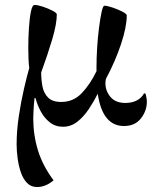

<svg xmlns="http://www.w3.org/2000/svg" viewBox="-20 -499 627 774"><path d="M234 12Q203 12 180.5 -6Q158 -24 144 -50.5Q130 -77 123 -104L119 -103Q116 -73 115 -49.5Q114 -26 114 -22Q114 45 133 107Q152 169 196 228Q164 255 129 255Q105 255 89 238.5Q73 222 64 195.5Q55 169 51 139Q47 109 47 83Q47 28 56 -31.5Q65 -91 77 -142.5Q89 -194 98 -225Q96 -238 95 -259.5Q94 -281 94 -306Q94 -344 96.5 -384Q99 -424 104.5 -451.5Q110 -479 119 -479Q132 -479 153 -472Q174 -465 191.5 -456Q209 -447 209 -441Q209 -403 191 -342Q173 -281 146 -207Q146 -179 151 -151.5Q156 -124 173.5 -106Q191 -88 227 -88Q276 -88 310 -124Q344 -160 369 -212V-230Q369 -263 371.5 -305Q374 -347 379 -386Q384 -425 389.5 -450.5Q395 -476 401 -476Q411 -476 432.5 -469Q454 -462 472.5 -452.5Q491 -443 491 -437Q491 -391 468 -321.5Q445 -252 407 -181Q406 -175 405.5 -172Q405 -169 405 -164Q405 -132 425.5 -108Q446 -84 485 -84Q539 -84 561 -123L567 -121Q569 -112 570.5 -104.5Q572 -97 572 -89Q572 -52 548 -21.5Q524 9 480 9Q393 9 374 -121Q359 -91 338.5 -60Q318 -29 292 -8.5Q266 12 234 12Z"/></svg>

Font: Tiro Devanagari Hindi
Style: Regular
Weight: 400
Designer: Devanagari: John Hudson & Fiona Ross. Latin: John Hudson.
Foundry: Tiro Typeworks Ltd.
Version: Version 1.52